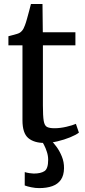

<svg xmlns="http://www.w3.org/2000/svg" viewBox="-20 -720 432 981"><path d="M208 10.4Q153.9 10.4 124.3 -14.7Q94.8 -39.9 94.8 -105.2V-488.5H23V-534.9Q33 -537.7 45.1 -540.7Q57.2 -543.8 67.6 -547Q78 -550.3 82.9 -554Q88.8 -558.4 92.9 -563.3Q97 -568.1 100.5 -574.8Q104 -581.5 107.5 -591Q112.3 -603.2 118.2 -624.8Q124.2 -646.3 129.8 -667.4Q135.4 -688.4 138.1 -699.5H197.1L198.7 -555.3H365.3V-488.5H199.2V-182Q199.2 -127.5 203.3 -102.8Q207.4 -78 220.2 -71.4Q233 -64.8 258.6 -64.8Q287.3 -64.8 319.4 -72.3Q351.6 -79.9 367.8 -87.2L383.2 -42.3Q367.7 -30.4 338.1 -18.3Q308.5 -6.2 273.7 2.1Q238.9 10.4 208 10.4ZM179.8 241.1Q160.7 241.1 140.2 236.9Q119.7 232.8 106.3 227.6L106.5 159.2Q117 162.7 130.9 164.7Q144.8 166.8 151.9 166.8Q188.1 166.8 207.1 154.4Q226.1 142.1 226.1 96.5Q226.1 76.3 219.7 56.5Q213.4 36.6 205.3 21.2Q197.3 5.8 192.5 -0.8L223.5 -6.1L242.2 -0.8Q252.9 8.7 268.4 29.6Q284 50.5 295.8 79.1Q307.6 107.6 307.1 139.8Q306.5 176.2 291 198.6Q275.4 220.9 247.2 231Q219 241.1 179.8 241.1Z"/></svg>

Font: Merriweather 7pt Light
Style: Regular
Weight: 300
Designer: Eben Sorkin
Foundry: Eben Sorkin
Version: Version 2.200;gftools[0.9.31]